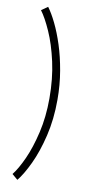

<svg xmlns="http://www.w3.org/2000/svg" viewBox="-99 -738 488 979"><g transform="rotate(10 145.0 -248.0)"><path d="M66 199.5 36.5 174.5Q62.5 142 89.8 81.8Q117 21.5 136 -60.2Q155 -142 155 -237.5Q155 -339.5 135.8 -426Q116.5 -512.5 88.2 -576Q60 -639.5 34.5 -673.5L67.5 -696.5Q88.5 -668.5 111 -622.5Q133.5 -576.5 152.8 -516.8Q172 -457 184.2 -386.2Q196.5 -315.5 196.5 -237.5Q196.5 -136.5 175.8 -50Q155 36.5 124.8 100.5Q94.5 164.5 66 199.5Z"/></g></svg>

Font: League Spartan Thin ExtraLight
Style: Regular
Weight: 250
Version: Version 2.002